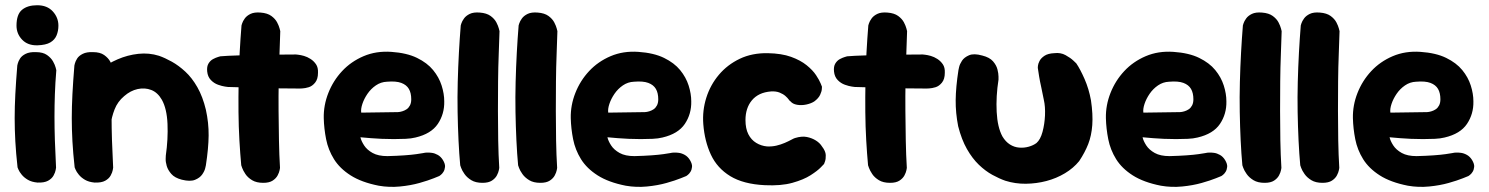

<svg xmlns="http://www.w3.org/2000/svg" viewBox="-20 -698 5685 733"><path d="M123 -1Q101 -3 86.5 -11.5Q72 -20 63 -31Q54 -42 50.5 -50.5Q47 -59 47 -59Q41 -113 38.5 -158.5Q36 -204 36 -247Q36 -290 38.5 -338.5Q41 -387 46 -448Q46 -448 48 -456Q50 -464 56.5 -474.5Q63 -485 78 -492.5Q93 -500 117 -499Q144 -499 159.5 -488Q175 -477 182.5 -463.5Q190 -450 192.5 -440Q195 -430 195 -430Q191 -381 189.5 -338Q188 -295 188 -252.5Q188 -210 189.5 -162.5Q191 -115 194 -58Q194 -58 192.5 -49Q191 -40 184.5 -28Q178 -16 163.5 -8Q149 0 123 -1ZM123 -525Q86 -524 64.5 -546.5Q43 -569 43 -600Q43 -643 64 -660.5Q85 -678 122 -678Q160 -678 181.5 -654.5Q203 -631 203 -600Q203 -580 196 -563Q189 -546 172 -536Q155 -526 123 -525Z M674 -12Q647 -19 634 -34Q621 -49 616.5 -64.5Q612 -80 612.5 -92Q613 -104 613 -104Q622 -167 619.5 -225Q617 -283 598 -317Q582 -345 557.5 -354.5Q533 -364 505.5 -358Q478 -352 454 -331Q429 -310 417.5 -280.5Q406 -251 402.5 -221Q399 -191 398 -168Q398 -143 397.5 -126.5Q397 -110 397.5 -98.5Q398 -87 398 -75Q398 -75 397.5 -68Q397 -61 393 -52Q389 -43 378 -35.5Q367 -28 345 -26Q327 -25 312.5 -35Q298 -45 290 -55Q282 -65 282 -65Q272 -80 270.5 -94Q269 -108 270 -128Q271 -148 268 -180Q264 -218 263.5 -245.5Q263 -273 266.5 -294.5Q270 -316 279 -336.5Q288 -357 304 -380Q326 -407 358.5 -431Q391 -455 429 -471.5Q467 -488 508 -492.5Q549 -497 587 -485Q610 -477 636 -462.5Q662 -448 687.5 -424.5Q713 -401 733.5 -365Q754 -329 766 -279Q777 -229 776.5 -180.5Q776 -132 766 -67Q766 -67 763.5 -56Q761 -45 752 -32Q743 -19 724.5 -11.5Q706 -4 674 -12ZM341 -1Q319 -3 304.5 -11.5Q290 -20 281 -31Q272 -42 268.5 -50.5Q265 -59 265 -59Q259 -113 256.5 -158.5Q254 -204 254 -247Q254 -290 256.5 -338.5Q259 -387 264 -448Q264 -448 266 -456Q268 -464 274.5 -474.5Q281 -485 296 -492.5Q311 -500 335 -499Q362 -499 377.5 -488Q393 -477 400.5 -463.5Q408 -450 410.5 -440Q413 -430 413 -430Q409 -381 407.5 -338Q406 -295 406 -252.5Q406 -210 407.5 -162.5Q409 -115 412 -58Q412 -58 410.5 -49Q409 -40 402.5 -28Q396 -16 381.5 -8Q367 0 341 -1Z M985 0Q959 0 942.5 -10Q926 -20 917 -33.5Q908 -47 904.5 -57Q901 -67 901 -67Q897 -110 894 -162Q891 -214 890.5 -270.5Q890 -327 891 -384.5Q892 -442 895 -497Q898 -552 902 -601Q902 -601 904.5 -609Q907 -617 914.5 -627.5Q922 -638 936.5 -645Q951 -652 975 -650Q1001 -648 1016 -637Q1031 -626 1038 -612.5Q1045 -599 1047.5 -589Q1050 -579 1050 -579Q1049 -541 1047 -491.5Q1045 -442 1044 -387Q1043 -332 1043.5 -274.5Q1044 -217 1045 -161.5Q1046 -106 1049 -57Q1049 -57 1047.5 -48.5Q1046 -40 1040 -28.5Q1034 -17 1021 -8.5Q1008 0 985 0ZM1125 -360Q1046 -360 976 -362.5Q906 -365 850 -366Q850 -366 839 -367.5Q828 -369 812.5 -374.5Q797 -380 785 -392.5Q773 -405 771 -425Q769 -444 776 -455.5Q783 -467 793.5 -472.5Q804 -478 812.5 -480.5Q821 -483 821 -483Q829 -484 851 -485Q873 -486 904 -487Q935 -488 970.5 -488.5Q1006 -489 1042 -489.5Q1078 -490 1110 -490Q1110 -490 1119 -489Q1128 -488 1140.5 -484.5Q1153 -481 1165.5 -473Q1178 -465 1186.5 -452.5Q1195 -440 1194 -420Q1194 -396 1183 -382.5Q1172 -369 1158.5 -365Q1145 -361 1135 -360.5Q1125 -360 1125 -360Z M1426 11Q1360 -2 1318.5 -28.5Q1277 -55 1255 -90.5Q1233 -126 1225 -166.5Q1217 -207 1216 -247Q1215 -296 1233.5 -343Q1252 -390 1286 -426.5Q1320 -463 1368 -483.5Q1416 -504 1474 -500Q1533 -496 1572 -477Q1611 -458 1633.5 -430.5Q1656 -403 1666 -371.5Q1676 -340 1676 -311Q1677 -263 1651.5 -225Q1626 -187 1566 -173Q1550 -169 1528.5 -168Q1507 -167 1483.5 -167Q1460 -167 1437 -168Q1414 -169 1396 -170.5Q1378 -172 1367 -173Q1356 -174 1356 -174Q1359 -160 1370 -143Q1381 -126 1402.5 -114Q1424 -102 1459 -102Q1497 -103 1524.5 -105Q1552 -107 1569.5 -109.5Q1587 -112 1595 -113.5Q1603 -115 1603 -115Q1603 -115 1610 -115.5Q1617 -116 1628.5 -114.5Q1640 -113 1651.5 -106.5Q1663 -100 1671 -87Q1680 -72 1679 -61Q1678 -50 1673 -42Q1668 -34 1662.5 -30Q1657 -26 1657 -26Q1657 -26 1636 -17.5Q1615 -9 1581.5 0.5Q1548 10 1507 14Q1466 18 1426 11ZM1359 -268 1499 -270Q1499 -270 1504 -270.5Q1509 -271 1517 -273.5Q1525 -276 1532.5 -281Q1540 -286 1545 -295.5Q1550 -305 1550 -319Q1550 -343 1541 -358.5Q1532 -374 1512 -381.5Q1492 -389 1457 -386Q1434 -385 1415 -372Q1396 -359 1383 -340Q1370 -321 1363.5 -301.5Q1357 -282 1359 -268Z M1822 0Q1796 0 1779.5 -10Q1763 -20 1753.5 -33.5Q1744 -47 1740.5 -57Q1737 -67 1737 -67Q1733 -110 1730.5 -162Q1728 -214 1727 -270.5Q1726 -327 1727.5 -384.5Q1729 -442 1732 -497Q1735 -552 1739 -601Q1739 -601 1741.5 -609Q1744 -617 1751.5 -627.5Q1759 -638 1773.5 -645Q1788 -652 1812 -650Q1838 -648 1853 -637Q1868 -626 1875 -612.5Q1882 -599 1884.5 -589Q1887 -579 1887 -579Q1886 -541 1884 -491.5Q1882 -442 1881.5 -387Q1881 -332 1881 -274.5Q1881 -217 1882 -161.5Q1883 -106 1886 -57Q1886 -57 1884.5 -48.5Q1883 -40 1877 -28.5Q1871 -17 1858 -8.5Q1845 0 1822 0Z M2043 0Q2017 0 2000.5 -10Q1984 -20 1974.5 -33.5Q1965 -47 1961.5 -57Q1958 -67 1958 -67Q1954 -110 1951.5 -162Q1949 -214 1948 -270.5Q1947 -327 1948.5 -384.5Q1950 -442 1953 -497Q1956 -552 1960 -601Q1960 -601 1962.5 -609Q1965 -617 1972.5 -627.5Q1980 -638 1994.5 -645Q2009 -652 2033 -650Q2059 -648 2074 -637Q2089 -626 2096 -612.5Q2103 -599 2105.5 -589Q2108 -579 2108 -579Q2107 -541 2105 -491.5Q2103 -442 2102.5 -387Q2102 -332 2102 -274.5Q2102 -217 2103 -161.5Q2104 -106 2107 -57Q2107 -57 2105.5 -48.5Q2104 -40 2098 -28.5Q2092 -17 2079 -8.5Q2066 0 2043 0Z M2369 11Q2303 -2 2261.5 -28.5Q2220 -55 2198 -90.5Q2176 -126 2168 -166.5Q2160 -207 2159 -247Q2158 -296 2176.5 -343Q2195 -390 2229 -426.5Q2263 -463 2311 -483.5Q2359 -504 2417 -500Q2476 -496 2515 -477Q2554 -458 2576.5 -430.5Q2599 -403 2609 -371.5Q2619 -340 2619 -311Q2620 -263 2594.5 -225Q2569 -187 2509 -173Q2493 -169 2471.5 -168Q2450 -167 2426.5 -167Q2403 -167 2380 -168Q2357 -169 2339 -170.5Q2321 -172 2310 -173Q2299 -174 2299 -174Q2302 -160 2313 -143Q2324 -126 2345.5 -114Q2367 -102 2402 -102Q2440 -103 2467.5 -105Q2495 -107 2512.5 -109.5Q2530 -112 2538 -113.5Q2546 -115 2546 -115Q2546 -115 2553 -115.5Q2560 -116 2571.5 -114.5Q2583 -113 2594.5 -106.5Q2606 -100 2614 -87Q2623 -72 2622 -61Q2621 -50 2616 -42Q2611 -34 2605.5 -30Q2600 -26 2600 -26Q2600 -26 2579 -17.5Q2558 -9 2524.5 0.5Q2491 10 2450 14Q2409 18 2369 11ZM2302 -268 2442 -270Q2442 -270 2447 -270.5Q2452 -271 2460 -273.5Q2468 -276 2475.5 -281Q2483 -286 2488 -295.5Q2493 -305 2493 -319Q2493 -343 2484 -358.5Q2475 -374 2455 -381.5Q2435 -389 2400 -386Q2377 -385 2358 -372Q2339 -359 2326 -340Q2313 -321 2306.5 -301.5Q2300 -282 2302 -268Z M2900 9Q2818 5 2768 -25.5Q2718 -56 2694 -107.5Q2670 -159 2665 -224Q2661 -276 2676.5 -325Q2692 -374 2724.5 -412.5Q2757 -451 2804 -473.5Q2851 -496 2911 -495Q2964 -494 3000 -481Q3036 -468 3059.5 -449Q3083 -430 3095.5 -411Q3108 -392 3113 -379.5Q3118 -367 3118 -367Q3118 -367 3117.5 -358Q3117 -349 3111 -336Q3105 -323 3089 -311Q3077 -303 3058.5 -299Q3040 -295 3023 -298Q3006 -301 2998 -311Q2996 -311 2991.5 -317.5Q2987 -324 2978.5 -331.5Q2970 -339 2956.5 -344.5Q2943 -350 2924 -349Q2899 -347 2881 -338.5Q2863 -330 2850.5 -315Q2838 -300 2832 -281Q2826 -262 2826 -240Q2826 -207 2837 -185.5Q2848 -164 2867 -152.5Q2886 -141 2908 -139Q2927 -138 2944 -142Q2961 -146 2976 -152.5Q2991 -159 3001 -164.5Q3011 -170 3015 -171Q3041 -179 3060.5 -175Q3080 -171 3095 -161.5Q3110 -152 3118 -139Q3132 -121 3132.5 -106Q3133 -91 3129.5 -81.5Q3126 -72 3126 -72Q3126 -72 3113.5 -59Q3101 -46 3074.5 -29Q3048 -12 3005 0Q2962 12 2900 9Z M3378 0Q3352 0 3335.5 -10Q3319 -20 3310 -33.5Q3301 -47 3297.5 -57Q3294 -67 3294 -67Q3290 -110 3287 -162Q3284 -214 3283.5 -270.5Q3283 -327 3284 -384.5Q3285 -442 3288 -497Q3291 -552 3295 -601Q3295 -601 3297.5 -609Q3300 -617 3307.5 -627.5Q3315 -638 3329.5 -645Q3344 -652 3368 -650Q3394 -648 3409 -637Q3424 -626 3431 -612.5Q3438 -599 3440.5 -589Q3443 -579 3443 -579Q3442 -541 3440 -491.5Q3438 -442 3437 -387Q3436 -332 3436.5 -274.5Q3437 -217 3438 -161.5Q3439 -106 3442 -57Q3442 -57 3440.5 -48.5Q3439 -40 3433 -28.5Q3427 -17 3414 -8.5Q3401 0 3378 0ZM3518 -360Q3439 -360 3369 -362.5Q3299 -365 3243 -366Q3243 -366 3232 -367.5Q3221 -369 3205.5 -374.5Q3190 -380 3178 -392.5Q3166 -405 3164 -425Q3162 -444 3169 -455.5Q3176 -467 3186.5 -472.5Q3197 -478 3205.5 -480.5Q3214 -483 3214 -483Q3222 -484 3244 -485Q3266 -486 3297 -487Q3328 -488 3363.5 -488.5Q3399 -489 3435 -489.5Q3471 -490 3503 -490Q3503 -490 3512 -489Q3521 -488 3533.5 -484.5Q3546 -481 3558.5 -473Q3571 -465 3579.5 -452.5Q3588 -440 3587 -420Q3587 -396 3576 -382.5Q3565 -369 3551.5 -365Q3538 -361 3528 -360.5Q3518 -360 3518 -360Z M3818 -8Q3795 -16 3768.5 -30.5Q3742 -45 3717 -69Q3692 -93 3671.5 -129Q3651 -165 3638 -216Q3628 -267 3628.5 -316Q3629 -365 3639 -430Q3639 -430 3641.5 -441.5Q3644 -453 3652.5 -466Q3661 -479 3679.5 -487Q3698 -495 3730 -486Q3758 -479 3771 -464Q3784 -449 3788 -433Q3792 -417 3792 -405.5Q3792 -394 3792 -394Q3782 -330 3785 -271Q3788 -212 3807 -177Q3819 -157 3835.5 -146.5Q3852 -136 3871 -134.5Q3890 -133 3907.5 -138Q3925 -143 3937 -152Q3952 -165 3960 -194.5Q3968 -224 3969.5 -257.5Q3971 -291 3965 -317Q3960 -344 3955 -366Q3950 -388 3947 -406.5Q3944 -425 3942 -439Q3942 -439 3942.5 -446.5Q3943 -454 3948.5 -465Q3954 -476 3967.5 -485Q3981 -494 4005 -495Q4029 -498 4048 -487.5Q4067 -477 4078 -466.5Q4089 -456 4089 -456Q4104 -434 4120.5 -396.5Q4137 -359 4145 -315Q4153 -261 4150 -220.5Q4147 -180 4134.5 -148Q4122 -116 4100 -83Q4078 -56 4045.5 -36.5Q4013 -17 3975 -7Q3937 3 3896.5 3.5Q3856 4 3818 -8Z M4412 11Q4346 -2 4304.5 -28.5Q4263 -55 4241 -90.5Q4219 -126 4211 -166.5Q4203 -207 4202 -247Q4201 -296 4219.5 -343Q4238 -390 4272 -426.5Q4306 -463 4354 -483.5Q4402 -504 4460 -500Q4519 -496 4558 -477Q4597 -458 4619.5 -430.5Q4642 -403 4652 -371.5Q4662 -340 4662 -311Q4663 -263 4637.5 -225Q4612 -187 4552 -173Q4536 -169 4514.5 -168Q4493 -167 4469.5 -167Q4446 -167 4423 -168Q4400 -169 4382 -170.5Q4364 -172 4353 -173Q4342 -174 4342 -174Q4345 -160 4356 -143Q4367 -126 4388.5 -114Q4410 -102 4445 -102Q4483 -103 4510.5 -105Q4538 -107 4555.5 -109.5Q4573 -112 4581 -113.5Q4589 -115 4589 -115Q4589 -115 4596 -115.5Q4603 -116 4614.5 -114.5Q4626 -113 4637.5 -106.5Q4649 -100 4657 -87Q4666 -72 4665 -61Q4664 -50 4659 -42Q4654 -34 4648.5 -30Q4643 -26 4643 -26Q4643 -26 4622 -17.5Q4601 -9 4567.5 0.5Q4534 10 4493 14Q4452 18 4412 11ZM4345 -268 4485 -270Q4485 -270 4490 -270.5Q4495 -271 4503 -273.5Q4511 -276 4518.5 -281Q4526 -286 4531 -295.5Q4536 -305 4536 -319Q4536 -343 4527 -358.5Q4518 -374 4498 -381.5Q4478 -389 4443 -386Q4420 -385 4401 -372Q4382 -359 4369 -340Q4356 -321 4349.5 -301.5Q4343 -282 4345 -268Z M4808 0Q4782 0 4765.5 -10Q4749 -20 4739.5 -33.5Q4730 -47 4726.5 -57Q4723 -67 4723 -67Q4719 -110 4716.5 -162Q4714 -214 4713 -270.5Q4712 -327 4713.5 -384.5Q4715 -442 4718 -497Q4721 -552 4725 -601Q4725 -601 4727.5 -609Q4730 -617 4737.5 -627.5Q4745 -638 4759.5 -645Q4774 -652 4798 -650Q4824 -648 4839 -637Q4854 -626 4861 -612.5Q4868 -599 4870.5 -589Q4873 -579 4873 -579Q4872 -541 4870 -491.5Q4868 -442 4867.5 -387Q4867 -332 4867 -274.5Q4867 -217 4868 -161.5Q4869 -106 4872 -57Q4872 -57 4870.5 -48.5Q4869 -40 4863 -28.5Q4857 -17 4844 -8.5Q4831 0 4808 0Z M5029 0Q5003 0 4986.5 -10Q4970 -20 4960.5 -33.5Q4951 -47 4947.5 -57Q4944 -67 4944 -67Q4940 -110 4937.5 -162Q4935 -214 4934 -270.5Q4933 -327 4934.5 -384.5Q4936 -442 4939 -497Q4942 -552 4946 -601Q4946 -601 4948.5 -609Q4951 -617 4958.5 -627.5Q4966 -638 4980.5 -645Q4995 -652 5019 -650Q5045 -648 5060 -637Q5075 -626 5082 -612.5Q5089 -599 5091.5 -589Q5094 -579 5094 -579Q5093 -541 5091 -491.5Q5089 -442 5088.5 -387Q5088 -332 5088 -274.5Q5088 -217 5089 -161.5Q5090 -106 5093 -57Q5093 -57 5091.5 -48.5Q5090 -40 5084 -28.5Q5078 -17 5065 -8.5Q5052 0 5029 0Z M5355 11Q5289 -2 5247.5 -28.5Q5206 -55 5184 -90.5Q5162 -126 5154 -166.5Q5146 -207 5145 -247Q5144 -296 5162.5 -343Q5181 -390 5215 -426.5Q5249 -463 5297 -483.5Q5345 -504 5403 -500Q5462 -496 5501 -477Q5540 -458 5562.5 -430.5Q5585 -403 5595 -371.5Q5605 -340 5605 -311Q5606 -263 5580.5 -225Q5555 -187 5495 -173Q5479 -169 5457.5 -168Q5436 -167 5412.5 -167Q5389 -167 5366 -168Q5343 -169 5325 -170.5Q5307 -172 5296 -173Q5285 -174 5285 -174Q5288 -160 5299 -143Q5310 -126 5331.5 -114Q5353 -102 5388 -102Q5426 -103 5453.5 -105Q5481 -107 5498.5 -109.5Q5516 -112 5524 -113.5Q5532 -115 5532 -115Q5532 -115 5539 -115.5Q5546 -116 5557.5 -114.5Q5569 -113 5580.5 -106.5Q5592 -100 5600 -87Q5609 -72 5608 -61Q5607 -50 5602 -42Q5597 -34 5591.5 -30Q5586 -26 5586 -26Q5586 -26 5565 -17.5Q5544 -9 5510.5 0.5Q5477 10 5436 14Q5395 18 5355 11ZM5288 -268 5428 -270Q5428 -270 5433 -270.5Q5438 -271 5446 -273.5Q5454 -276 5461.5 -281Q5469 -286 5474 -295.5Q5479 -305 5479 -319Q5479 -343 5470 -358.5Q5461 -374 5441 -381.5Q5421 -389 5386 -386Q5363 -385 5344 -372Q5325 -359 5312 -340Q5299 -321 5292.5 -301.5Q5286 -282 5288 -268Z"/></svg>

Font: Sour Gummy Black
Style: Bold
Weight: 700
Version: Version 1.000